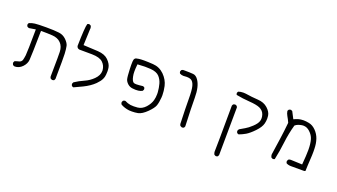

<svg xmlns="http://www.w3.org/2000/svg" viewBox="-63 -1017 3126 1780"><g transform="rotate(20 1500.0 -127.0)"><path d="M410.6 77.1Q412.1 87.4 417.5 95.2L432.1 102.1Q433.6 102.5 434.6 102.5Q445.8 102.5 453.6 97.2L460.4 82.5Q461.9 -25.9 461.9 -84.5Q461.9 -143.1 460.9 -165Q458.5 -211.9 452.1 -241.2Q445.8 -267.6 415.8 -296.9Q385.7 -326.2 344.2 -331.5Q298.8 -337.4 217.3 -337.4Q135.7 -337.4 106 -333.7Q76.2 -330.1 50.8 -318.8L44.4 -306.2Q43.9 -304.7 43.9 -303.7Q43.9 -291.5 50.3 -283.7Q58.1 -277.8 68.4 -275.9L132.3 -286.1Q130.4 -60.5 126.5 -28.8Q122.1 3.9 117.2 20Q113.8 29.3 107.4 35.6Q99.1 43.9 86.4 46.4Q73.2 48.8 46.9 58.6L40.5 71.8Q40 73.2 40 74.2Q40 86.9 46.9 96.2Q54.7 102.5 65.4 104Q107.9 103.5 139.4 70.8Q170.9 38.1 174.3 -1Q178.2 -44.4 182.1 -289.6H195.3Q245.6 -289.6 294.9 -286.6Q348.6 -283.2 379.6 -251.2Q410.6 -219.2 412.1 -166Q412.6 -149.4 412.6 -100.8Q412.6 -52.2 410.6 77.1Z M884.8 -95.2Q886.2 -102.5 887.9 -115.2Q889.6 -127.9 889.6 -146.5Q889.6 -165 886.7 -182.9Q883.8 -200.7 874 -217.8Q863.3 -236.3 845.2 -254.4Q810.5 -289.1 742.2 -293.5Q668.5 -298.3 597.7 -300.8L604 -459Q605 -463.9 605 -468.8Q605 -482.9 598.1 -493.7L584.5 -500.5Q583 -501 581.8 -501Q580.6 -501 578.6 -500.7Q576.7 -500.5 574.7 -500.2Q572.8 -500 570.8 -499Q566.9 -498 563.5 -495.6Q551.8 -460.9 548.3 -275.4Q549.8 -264.6 557.1 -257.3Q564.5 -250 575.2 -248.5Q631.3 -248.5 700.7 -247.6Q775.9 -246.6 807.9 -216.8Q839.8 -187 843.3 -141.6Q843.3 -138.2 843.3 -134.8Q843.3 -91.3 803.7 -51.8Q766.6 -14.6 718.3 6.3Q669.9 27.3 627.4 55.7L620.6 69.8Q620.1 71.3 620.1 72.3Q620.1 84.5 626.5 92.3Q633.8 97.7 642.6 99.6Q684.6 81.1 725.1 61Q791 28.8 832.5 -12.2Q845.7 -25.9 857.9 -41Q877.9 -66.4 884.8 -95.2Z M1246.6 -131.8Q1204.6 -126.5 1182.6 -126.5Q1163.1 -126.5 1155.3 -130.9Q1137.7 -140.6 1128.9 -183.6Q1124 -205.1 1124 -232.9Q1124 -260.7 1127.4 -293.5L1128.4 -304.2Q1171.9 -307.6 1201.4 -307.6Q1231 -307.6 1257.3 -305.7Q1317.9 -300.8 1344.7 -271.5Q1370.1 -243.7 1380.6 -205.6Q1391.1 -167.5 1394 -126Q1394.5 -116.2 1394.5 -106.9Q1394.5 -74.7 1386.7 -45.4Q1376 -6.3 1343.8 29.8Q1310.1 67.4 1266.1 71.8Q1245.6 73.7 1228.3 73.7Q1210.9 73.7 1195.8 71.8Q1167 67.4 1140.6 53.2Q1139.6 52.7 1137.5 52.7Q1135.3 52.7 1131.8 53.2Q1124.5 54.7 1117.7 58.6L1110.8 73.7Q1110.4 74.7 1110.4 75.7Q1110.4 87.9 1118.2 97.2Q1155.8 118.2 1200.7 123.5Q1214.8 124.5 1228 124.5Q1258.8 124.5 1287.6 119.1Q1327.1 110.8 1373.5 64.5Q1417.5 20.5 1428.2 -9.3Q1439 -41 1442.9 -90.8Q1443.8 -102.1 1443.8 -113.3Q1443.8 -154.3 1433.6 -201.2Q1420.4 -259.8 1373.5 -306.2Q1327.1 -351.6 1263.2 -355.5Q1211.9 -358.9 1175.8 -358.9Q1141.6 -358.9 1123.3 -356.2Q1105 -353.5 1097.2 -351.1Q1084.5 -346.2 1079.6 -332.5Q1075.7 -320.8 1075.7 -281.2Q1075.7 -263.7 1076.7 -240.7Q1079.6 -165 1085.9 -141.1Q1091.8 -119.6 1112.3 -100.6Q1132.8 -82 1160.6 -78.6Q1178.2 -76.2 1192.4 -76.2Q1206.5 -76.2 1218.3 -77.6Q1240.7 -80.1 1258.3 -90.3L1265.1 -104Q1265.6 -105.5 1265.6 -108.6Q1265.6 -111.8 1264.4 -116.5Q1263.2 -121.1 1260.3 -125.5Z M1715.8 104.5Q1727.1 104.5 1734.9 99.1L1741.7 85Q1733.9 -101.1 1733.9 -194.8Q1733.9 -306.2 1694.3 -362.8Q1672.4 -394.5 1644.5 -397Q1610.4 -399.9 1563.5 -399.9Q1553.2 -399.9 1542.5 -399.9L1529.3 -393.6L1522.9 -380.4Q1522.5 -378.9 1522.5 -377.9Q1522.5 -366.2 1528.3 -358.9Q1544.9 -349.1 1565.9 -349.1Q1571.8 -349.1 1580.3 -350.1Q1588.9 -351.1 1598.6 -351.1Q1622.1 -351.1 1638.2 -344.2Q1663.6 -332.5 1674.8 -290.5Q1685.1 -252.9 1685.1 -166Q1685.1 -81.5 1690.9 79.1Q1691.9 85.9 1694.1 90.1Q1696.3 94.2 1698.7 96.7L1713.4 104Q1714.8 104.5 1715.8 104.5Z M2431.2 -243.2Q2431.2 -256.8 2429.2 -270.5Q2424.3 -307.1 2386.7 -341.1Q2349.1 -375 2290 -378.4Q2226.1 -382.3 2165 -392.1Q2152.8 -393.6 2141.6 -393.6Q2114.3 -393.6 2091.8 -385.3L2085.4 -372.6Q2085 -371.1 2085 -369.1Q2085 -367.2 2085.4 -364.3Q2086.4 -357.9 2089.4 -352.5Q2152.8 -339.8 2221.9 -335.2Q2291 -330.6 2325.2 -315.9Q2342.3 -308.1 2355.2 -295.4Q2368.2 -282.7 2374.5 -263.7Q2380.9 -244.6 2380.9 -228.8Q2380.9 -212.9 2377 -200.2Q2368.2 -171.4 2332 -137.7Q2297.9 -105.5 2269 -89.4L2217.8 -59.6L2209.5 -43.9Q2209 -43 2209 -42Q2209 -29.8 2215.3 -22Q2222.7 -16.1 2231.9 -14.6Q2266.1 -27.3 2295.4 -44.4Q2328.6 -64 2371.8 -109.1Q2415 -154.3 2424.8 -192.9Q2431.2 -218.3 2431.2 -243.2ZM2099.1 246.6Q2100.6 247.1 2103.8 247.1Q2106.9 247.1 2111.6 245.8Q2116.2 244.6 2120.6 241.7L2127.4 227.1L2131.3 -244.1L2125 -256.8L2111.8 -263.2Q2110.4 -263.7 2109.4 -263.7Q2097.2 -263.7 2088.4 -257.8L2081.5 -244.1Q2079.6 174.3 2077.6 202.1Q2077.1 205.1 2077.1 208Q2077.1 225.6 2085.4 239.7Z M2795.4 96.2H2903.8Q2906.7 96.2 2912.6 96.2Q2918.5 96.2 2921.6 95.5Q2924.8 94.7 2925.8 94.2Q2926.8 93.8 2927.7 93.3Q2928.7 92.8 2929.4 92Q2930.2 91.3 2930.2 89.8Q2931.2 68.8 2932.1 36.6Q2933.1 4.4 2935.8 -29.8Q2938.5 -64 2938.5 -102.1Q2938.5 -114.7 2938 -128.9Q2937 -182.1 2922.4 -224.6Q2907.7 -267.1 2876 -298.8Q2844.2 -330.6 2807.1 -337.4Q2778.3 -343.3 2753.4 -343.3Q2737.8 -343.3 2727.5 -341.6Q2717.3 -339.8 2710.7 -338.4Q2704.1 -336.9 2697.8 -335Q2684.6 -330.6 2671.4 -324.7L2660.2 -319.8L2625 -387.7L2611.8 -394Q2610.8 -394.5 2609.9 -394.5Q2597.7 -394.5 2588.9 -387.2L2582 -374Q2585.9 -349.6 2598.1 -329.1Q2613.3 -303.7 2627 -272.5Q2618.7 -187 2606.9 -105.5L2583.5 54.7Q2583.5 70.8 2591.3 83.5L2605 90.3Q2606.4 90.8 2607.4 90.8Q2617.7 90.8 2625 85.9Q2643.6 0.5 2654.1 -89.4Q2664.6 -179.2 2689.5 -268.1L2692.9 -271Q2713.9 -288.6 2754.9 -295.4Q2762.2 -296.4 2769.5 -296.4Q2804.2 -296.4 2833 -269.5Q2866.2 -238.8 2876.5 -202.6Q2888.7 -161.1 2888.7 -99.1Q2888.7 -49.3 2880.4 45.9L2767.1 41.5Q2753.4 41.5 2744.1 48.3L2736.8 63Q2736.3 64.5 2736.3 65.9Q2736.3 77.6 2742.2 85.4Q2762.7 96.2 2788.1 96.2Q2791.5 96.2 2795.4 96.2Z"/></g></svg>

Font: NaikaiFont
Style: ExtraLight
Weight: 200
Version: Version 1.89